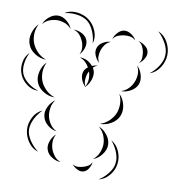

<svg xmlns="http://www.w3.org/2000/svg" viewBox="-123 -675 905 984"><g transform="rotate(10 329.5 -183.0)"><path d="M134 -580Q162 -598 198 -594.5Q234 -591 261 -571Q288 -551 301.5 -517.5Q315 -484 305 -452Q303 -485 289.5 -516Q276 -547 255 -563Q233 -579 200 -583.5Q167 -588 134 -580ZM625 -572Q657 -559 675 -526.5Q693 -494 692 -460Q691 -425 671 -394Q651 -363 618 -352Q646 -373 664 -402.5Q682 -432 682 -460Q683 -488 666.5 -518.5Q650 -549 625 -572ZM32 -505Q40 -527 61.5 -544.5Q83 -562 107 -562Q130 -562 151.5 -544.5Q173 -527 181 -505Q166 -523 145.5 -530.5Q125 -538 107 -538Q88 -538 67.5 -530.5Q47 -523 32 -505ZM400 -491Q404 -509 419.5 -526Q435 -543 453 -545Q471 -547 490 -534.5Q509 -522 517 -505Q504 -518 487.5 -520.5Q471 -523 456 -521Q441 -519 425.5 -513Q410 -507 400 -491ZM533 -505Q550 -502 568 -489Q586 -476 589 -459Q593 -442 582 -423Q571 -404 556 -395Q567 -409 567.5 -424.5Q568 -440 566 -454Q563 -468 556 -482.5Q549 -497 533 -505ZM197 -505Q218 -506 239.5 -495Q261 -484 269 -465Q277 -446 270 -423Q263 -400 248 -386Q257 -404 255.5 -422.5Q254 -441 247 -456Q241 -471 229 -485Q217 -499 197 -505ZM84 -329Q55 -328 26.5 -345.5Q-2 -363 -12 -390Q-23 -417 -14 -449Q-5 -481 16 -501Q2 -475 1.5 -448Q1 -421 10 -399Q19 -377 38 -357.5Q57 -338 84 -329ZM355 -360Q340 -372 331 -393.5Q322 -415 329 -434Q335 -452 355 -464Q375 -476 395 -476Q377 -469 366.5 -455Q356 -441 351 -426Q346 -411 345.5 -393.5Q345 -376 355 -360ZM549 -380Q567 -364 575 -336.5Q583 -309 574 -286Q564 -263 539 -249.5Q514 -236 490 -237Q513 -244 528.5 -260.5Q544 -277 551 -295Q559 -313 560 -335.5Q561 -358 549 -380ZM309 -225 306 -227Q305 -226 303 -225L305 -228Q291 -241 283.5 -262Q276 -283 282 -301Q287 -316 302 -327Q295 -341 282.5 -352.5Q270 -364 253 -371Q294 -370 321 -338Q336 -344 350 -345Q337 -340 327 -330Q331 -324 334 -317Q341 -295 332.5 -269Q324 -243 307 -228Q308 -226 309 -225ZM72 -165Q41 -163 13.5 -183Q-14 -203 -26 -232Q-38 -260 -33 -293.5Q-28 -327 -5 -348Q-19 -321 -23 -290Q-27 -259 -17 -235Q-7 -212 17.5 -193Q42 -174 72 -165ZM161 -146Q132 -145 103.5 -161.5Q75 -178 64 -205Q53 -231 61 -263Q69 -295 90 -315Q77 -289 77 -262Q77 -235 86 -214Q95 -193 114.5 -174Q134 -155 161 -146ZM304 -293Q300 -279 299 -262Q298 -245 306 -229Q317 -249 317 -270Q317 -291 311 -308Q307 -301 304 -293ZM484 -222Q505 -203 513 -171Q521 -139 510 -112Q499 -85 470.5 -68.5Q442 -52 413 -53Q441 -62 460 -81Q479 -100 488 -121Q497 -143 497 -170Q497 -197 484 -222ZM201 24Q176 21 153.5 2.5Q131 -16 126 -41Q120 -65 133 -91.5Q146 -118 167 -132Q152 -112 148.5 -89Q145 -66 149 -46Q153 -26 166 -6.5Q179 13 201 24ZM126 143Q94 134 73.5 104.5Q53 75 50 41Q48 8 64.5 -24Q81 -56 112 -69Q88 -46 73.5 -16Q59 14 60 41Q62 68 80.5 95.5Q99 123 126 143ZM410 -38Q435 -29 454 -4.5Q473 20 473 47Q473 73 454 97.5Q435 122 410 131Q430 114 439.5 91Q449 68 449 47Q449 25 439.5 2Q430 -21 410 -38ZM485 20Q514 36 528 69Q542 102 537 135Q533 167 510 194.5Q487 222 455 229Q483 212 503.5 185.5Q524 159 527 133Q531 107 519 76Q507 45 485 20ZM248 175Q226 175 203 161Q180 147 173 126Q165 105 174.5 79.5Q184 54 201 40Q190 60 190 80.5Q190 101 196 118Q202 135 214.5 151Q227 167 248 175ZM410 147Q409 163 398.5 180.5Q388 198 372 202Q357 207 339 197.5Q321 188 311 175Q325 184 339 183.5Q353 183 366 179Q378 176 390.5 169Q403 162 410 147Z"/></g></svg>

Font: Rubik Puddles
Style: Regular
Weight: 400
Designer: Hubert and Fischer, NaN
Foundry: Hubert and Fischer, NaN
Version: Version 2.200